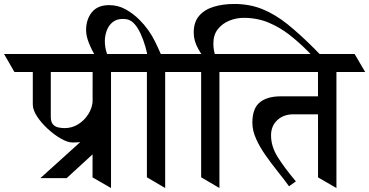

<svg xmlns="http://www.w3.org/2000/svg" viewBox="-74 -927 1844 959"><path d="M406.7 -657.2 459 -567.4H-2L-53.7 -657.2ZM571.8 -657.2 624 -567.4H170.9L118.7 -657.2ZM388.2 -41 388.7 -657.2H480.5V12.2ZM420.4 -301.8V-185.5L258.8 -37.1H127.4ZM415.5 -403.8 418 -257.8Q397.9 -239.3 370.4 -227.3Q342.8 -215.3 288.1 -215.3Q264.2 -215.3 230.7 -234.4Q197.3 -253.4 165 -283Q132.8 -312.5 111.3 -345.2Q89.8 -377.9 89.8 -405.3V-635.3H179.7V-343.8Q179.7 -317.4 190.9 -305.4Q202.1 -293.5 218.3 -290.3Q234.4 -287.1 249 -287.1Q285.6 -287.1 316.7 -306.4Q347.7 -325.7 367.4 -357.2Q387.2 -388.7 389.2 -424.8Z M842.8 -657.2 894.5 -567.4H567.9L516.1 -657.2ZM482.9 -610.4 404.3 -642.6Q383.8 -677.7 369.9 -712.6Q356 -747.6 356 -776.4Q356 -830.1 384.8 -865.7Q413.6 -901.4 471.2 -901.4Q514.6 -901.4 552.2 -881.1Q589.8 -860.8 622.6 -828.1Q670.4 -780.8 700.9 -718.5Q731.4 -656.2 751 -602.5L664.1 -638.2Q661.6 -660.6 652.1 -694.1Q642.6 -727.5 627.4 -760.5Q612.3 -793.5 592.3 -813Q583.5 -821.8 570.8 -827.1Q558.1 -832.5 540.5 -832.5Q507.8 -832.5 487.8 -815.7Q467.8 -798.8 458.7 -773.2Q449.7 -747.6 449.7 -721.7Q449.7 -690.4 459.2 -662.4Q468.8 -634.3 482.9 -610.4ZM659.7 -41.5V-656.2H751V12.2Z M1113.8 -657.2 1165.5 -567.4H838.9L787.1 -657.2ZM1038.1 -579.6 965.3 -604Q938 -644.5 915.8 -683.6Q893.6 -722.7 893.6 -764.2Q893.6 -816.9 920.7 -848.1Q947.8 -879.4 993.7 -893.3Q1039.6 -907.2 1095.7 -907.2Q1172.9 -907.2 1236.6 -881.3Q1300.3 -855.5 1361.8 -806.2Q1423.3 -756.8 1493.7 -686.5Q1503.4 -677.2 1520.8 -658.9Q1538.1 -640.6 1547.9 -630.4L1523.9 -608.9Q1512.7 -620.6 1493.4 -640.6Q1474.1 -660.6 1462.4 -672.4Q1420.9 -714.4 1372.8 -752.2Q1324.7 -790 1267.8 -814Q1210.9 -837.9 1143.1 -837.9Q1106.9 -837.9 1072 -824Q1037.1 -810.1 1014.4 -781.7Q991.7 -753.4 991.7 -709Q991.7 -671.9 1005.1 -639.4Q1018.6 -606.9 1038.1 -579.6ZM930.7 -41.5V-656.2H1022V12.2Z M1507.3 -657.2 1559.6 -567.4H1109.9L1058.1 -657.2ZM1697.3 -657.2 1750 -567.4H1298.8L1246.6 -657.2ZM1514.6 -41 1514.2 -647.5H1606.4V12.2ZM1562.5 -445.8V-356H1390.6Q1342.3 -356 1311 -326.9Q1279.8 -297.9 1279.8 -250.5Q1279.8 -195.8 1313.2 -142.3Q1346.7 -88.9 1403.8 -21L1369.6 3.4Q1344.2 -31.7 1312.7 -71Q1281.2 -110.4 1252.4 -151.4Q1223.6 -192.4 1205.1 -233.6Q1186.5 -274.9 1186.5 -314Q1186.5 -385.3 1223.4 -415.5Q1260.3 -445.8 1327.1 -445.8Z"/></svg>

Font: Annapurna SIL
Style: Bold
Weight: 700
Designer: Peter Martin, Annie Olsen
Foundry: SIL International
Version: Version 2.000